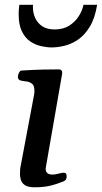

<svg xmlns="http://www.w3.org/2000/svg" viewBox="-20 -777 426 803"><path d="M124.5 6.3Q96.2 6.3 83.3 -3.2Q70.3 -12.7 66.9 -25.9Q63.5 -39.1 63.5 -49.3Q63.5 -63.5 64.5 -72.3L123 -383.3Q123.5 -387.2 123.8 -390.6Q124 -394 124 -397Q124 -419.4 113.5 -427.2Q103 -435.1 88.9 -436.5Q74.7 -438 64 -440.9Q59.1 -443.4 56.6 -447.3Q54.2 -451.2 55.2 -460.4Q56.2 -466.3 60.1 -473.9Q64 -481.4 69.8 -481.9Q121.6 -485.4 163.8 -486.1Q206.1 -486.8 228 -486.8Q231.9 -486.8 236.6 -482.9Q241.2 -479 239.7 -467.3L170.9 -72.3Q170.9 -60.1 177.5 -53.5Q184.1 -46.9 199.7 -46.9Q210 -46.9 224.9 -50.8Q239.7 -54.7 247.1 -54.7Q252 -54.7 255.4 -51.5Q258.8 -48.3 258.8 -38.6Q258.8 -24.9 247.1 -19Q224.1 -9.3 195.1 -1.5Q166 6.3 124.5 6.3ZM196.8 -578.6Q176.3 -578.6 152.1 -584Q127.9 -589.4 106.4 -603.8Q85 -618.2 71.5 -645.8Q58.1 -673.3 58.1 -716.8Q58.1 -726.1 58.6 -735.8Q59.1 -745.6 61 -756.8H118.2Q117.7 -753.9 117.7 -751.2Q117.7 -748.5 117.7 -746.1Q117.7 -723.1 127.2 -701.9Q136.7 -680.7 156.7 -667.2Q176.8 -653.8 208.5 -653.8Q243.7 -653.8 268.6 -669.2Q293.5 -684.6 308.8 -708.3Q324.2 -731.9 329.1 -756.8H386.2Q377 -700.2 355.2 -664.8Q333.5 -629.4 305.7 -610.8Q277.8 -592.3 249 -585.4Q220.2 -578.6 196.8 -578.6Z"/></svg>

Font: Gelasio Medium
Style: Italic
Weight: 500
Italic angle: -8.5°
Designer: Eben Sorkin
Foundry: Eben Sorkin
Version: Version 1.008